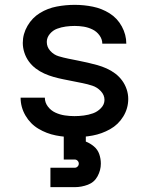

<svg xmlns="http://www.w3.org/2000/svg" viewBox="-20 -558 616 792"><path d="M287 8Q325 8 362.5 1Q400 -6 434 -25Q468 -44 488.5 -77.5Q509 -111 509 -150Q509 -170 502.5 -189.5Q496 -209 484 -225.5Q472 -242 455.5 -254.5Q439 -267 420 -275.5Q401 -284 381.5 -289.5Q362 -295 342 -299.5Q322 -304 302 -308Q282 -312 262 -316Q242 -320 222 -326Q202 -332 187.5 -348Q173 -364 173 -385Q173 -403 185.5 -418Q198 -433 215.5 -439.5Q233 -446 251.5 -448.5Q270 -451 288 -451Q307 -451 325.5 -448Q344 -445 361.5 -436.5Q379 -428 390.5 -412Q402 -396 402 -378H501Q501 -415 482.5 -449Q464 -483 432 -503Q400 -523 363 -530.5Q326 -538 288 -538Q251 -538 214 -531Q177 -524 145 -504.5Q113 -485 93.5 -451.5Q74 -418 74 -381Q74 -361 80.5 -341Q87 -321 99 -304.5Q111 -288 127.5 -275.5Q144 -263 163 -254.5Q182 -246 201.5 -240.5Q221 -235 241 -231Q261 -227 281 -223Q301 -219 321 -215Q341 -211 361 -204.5Q381 -198 396 -182Q411 -166 411 -146Q411 -127 396.5 -112Q382 -97 363.5 -90.5Q345 -84 325.5 -81.5Q306 -79 287 -79Q267 -79 247 -82Q227 -85 208.5 -93.5Q190 -102 177.5 -118.5Q165 -135 165 -155H65Q65 -116 85 -81.5Q105 -47 138.5 -27Q172 -7 210 0.5Q248 8 287 8ZM188 214H288Q316 214 342.5 204Q369 194 382.5 169Q396 144 396 117Q396 97 389.5 78Q383 59 367.5 46Q352 33 334 26V0H243V100H288Q295 100 300 105Q305 110 305 117Q305 124 300 129Q295 134 288 134H188Z"/></svg>

Font: Iosevka Sparkle Medium
Style: Regular
Weight: 500
Designer: Belleve Invis
Foundry: Belleve Invis
Version: Version 4.5.0; ttfautohint (v1.8.3)